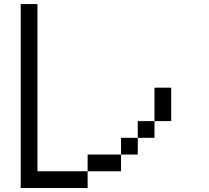

<svg xmlns="http://www.w3.org/2000/svg" viewBox="-20 -937 1040 957"><path d="M83.3 -916.7H166.7V-83.3H416.7V0H83.3ZM666.7 -166.7H583.3V-250H666.7ZM666.7 -250V-333.3H750V-250ZM750 -333.3V-500H833.3V-333.3ZM416.7 -83.3V-166.7H583.3V-83.3Z"/></svg>

Font: GalmuriMono11 Regular
Style: Regular
Weight: 400
Designer: Lee Minseo (quiple)
Version: Version 2.399;hotconv 1.1.1;makeotfexe 2.6.0 DEVELOPMENT